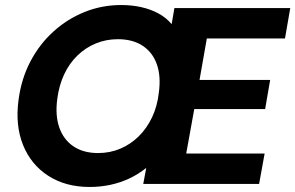

<svg xmlns="http://www.w3.org/2000/svg" viewBox="-20 -732 1175 764"><path d="M337 12Q241 12 172 -32.5Q103 -77 71.5 -155.5Q40 -234 54 -336Q65 -419 101 -487.5Q137 -556 192 -606Q247 -656 316 -684Q385 -712 462 -712Q505 -712 542.5 -703.5Q580 -695 610.5 -678.5Q641 -662 663 -636L674 -700H1135L1114 -579H803L774 -414H1055L1035 -298H753L721 -121H1033L1011 0H550L562 -64Q531 -39 495 -22Q459 -5 419 3.5Q379 12 337 12ZM370 -123Q418 -123 459 -140.5Q500 -158 532 -189.5Q564 -221 585 -265Q606 -309 612 -363Q621 -429 604 -476.5Q587 -524 547.5 -550Q508 -576 449 -576Q402 -576 361 -559Q320 -542 288 -511Q256 -480 235.5 -436.5Q215 -393 208 -339Q199 -273 216 -224.5Q233 -176 272.5 -149.5Q312 -123 370 -123Z"/></svg>

Font: DM Sans 36pt Black
Style: Italic
Weight: 900
Italic angle: -10°
Designer: Colophon Foundry, Jonny Pinhorn
Foundry: Colophon Foundry
Version: Version 4.004;gftools[0.9.30]